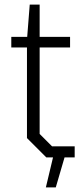

<svg xmlns="http://www.w3.org/2000/svg" viewBox="-20 -683 364 833"><path d="M179 130 210 0H181L97 -84V-477H29V-523H98L109 -663H152V-523H284V-477H152V-102L206 -48H304V0H260L222 130Z"/></svg>

Font: Tomorrow Light
Style: Regular
Weight: 300
Designer: Tony de Marco, Monica Rizzolli
Foundry: Just in Type
Version: Version 2.002